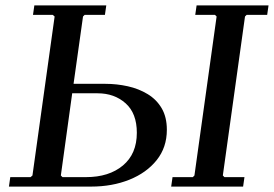

<svg xmlns="http://www.w3.org/2000/svg" viewBox="-20 -690 1013 710"><path d="M13 0 18 -35H93L100 -41L182 -629L175 -635H102L107 -670H373L368 -635H293L287 -629L252 -380H370Q412 -380 452.5 -371Q493 -362 526 -342Q559 -322 578 -289.5Q597 -257 597 -210Q597 -145 559.5 -98Q522 -51 458.5 -25.5Q395 0 317 0ZM211 -35H298Q383 -35 434.5 -78Q486 -121 486 -199Q486 -271 444.5 -308Q403 -345 341 -345H247L205 -41ZM892 -635 886 -629 804 -41 810 -35H884L879 0H613L618 -35H693L699 -41L781 -629L775 -635H702L707 -670H973L968 -635Z"/></svg>

Font: Brygada 1918 Medium
Style: Italic
Weight: 500
Italic angle: -8°
Designer: Mateusz Machalski | Borys Kosmynka | Przemek Hoffer
Foundry: NIEPODLEGLA 2018
Version: Version 3.006